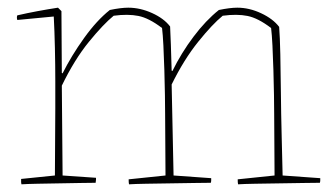

<svg xmlns="http://www.w3.org/2000/svg" viewBox="-20 -476 870 500"><path d="M36 4Q35 1 35 -2.5Q35 -6 35 -10L123 -19Q123 -63 123.5 -106.5Q124 -150 124 -193Q124 -224 124 -265Q124 -306 123 -350.5Q122 -395 120 -433L25 -424Q23 -431 25 -436Q51 -442 78 -447Q105 -452 131 -456L140 -447L141 -286L143 -285Q166 -331 199 -377Q232 -423 266 -450Q295 -456 314 -456Q345 -456 376 -442Q407 -428 423 -407Q424 -388 425 -359Q426 -330 427 -292L429 -291Q452 -338 484 -380.5Q516 -423 550 -450Q579 -456 598 -456Q629 -456 660 -441.5Q691 -427 707 -406Q709 -380 710 -334.5Q711 -289 711.5 -234Q712 -179 713.5 -122.5Q715 -66 716 -19L814 -12Q814 -10 814 -6.5Q814 -3 813 0Q800 0 771 0.5Q742 1 708 1.5Q674 2 644.5 2.5Q615 3 600 4Q599 0 599 -9L695 -19Q695 -60 694.5 -100Q694 -140 694 -180Q694 -198 693.5 -228.5Q693 -259 692 -293.5Q691 -328 689.5 -357.5Q688 -387 686 -403Q652 -429 624.5 -434.5Q597 -440 560 -435Q533 -413 496 -367Q459 -321 427 -256L432 -19L530 -12Q530 -10 530 -6.5Q530 -3 529 0Q516 0 487 0.5Q458 1 424 1.5Q390 2 360.5 2.5Q331 3 316 4Q315 0 315 -9L411 -19Q411 -60 410.5 -100Q410 -140 410 -180Q410 -198 409.5 -228.5Q409 -259 408 -293.5Q407 -328 405.5 -357.5Q404 -387 402 -403Q368 -429 340.5 -434.5Q313 -440 276 -435Q249 -413 211.5 -367Q174 -321 141 -253L143 -19L230 -13Q230 -11 230 -8Q230 -5 229 0Q216 0 190 0.5Q164 1 134 1.5Q104 2 77.5 2.5Q51 3 36 4Z"/></svg>

Font: Labrada Thin
Style: Regular
Weight: 100
Designer: Mercedes Jáuregui
Foundry: Omnibus-Type Team
Version: Version 1.000; ttfautohint (v1.8.4.7-5d5b)